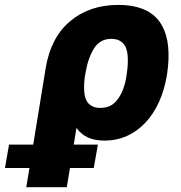

<svg xmlns="http://www.w3.org/2000/svg" viewBox="-132 -573 750 796"><path d="M-111.5 123.6 -94.5 26.6H5.7L57.5 -291.2Q78.5 -417.6 158.4 -484.7Q239 -552.6 358 -552.6Q393.8 -552.6 422.4 -546.7Q451 -540.8 473.4 -529.8Q495.7 -518.8 511.9 -503.2Q528.1 -487.6 539.1 -467.7Q561.1 -427.9 565.3 -377.3Q569.6 -326.7 561.4 -271.3L560 -261.4Q549.7 -199.6 526.8 -149.5Q503.9 -99.4 470.5 -64.1Q437.1 -28.8 394.4 -9.4Q351.6 9.9 301.5 9.9Q259.6 9.9 231.4 -3.6Q203.1 -17 185 -42.6L173.7 26.6H273.8L256.7 123.6H158L144.9 203.1H-23.1L-9.9 123.6ZM217.3 -192.5Q218.4 -177.9 222.5 -165.7Q226.6 -153.4 234.6 -144.5Q242.5 -135.7 254.6 -130.7Q266.7 -125.7 283.7 -125.7Q320.3 -125.7 342.3 -146.3Q353.3 -156.6 361.9 -169.9Q370.4 -183.2 376.4 -198.3Q382.5 -213.4 386.5 -229.4Q390.6 -245.4 392.8 -261.4L394.2 -271.3Q399.5 -308.6 397.4 -340.6Q396.3 -356.5 392 -369.7Q387.8 -382.8 379.4 -392.2Q371.1 -401.6 358.7 -406.8Q346.2 -411.9 329.2 -411.9Q282.7 -411.9 257.8 -372.2Q233 -332.4 222.7 -272L219.5 -253.2Q215.2 -221.9 217.3 -192.5Z"/></svg>

Font: Inter P Extra Bold
Style: Italic
Weight: 800
Italic angle: 9.39999°
Designer: Rasmus Andersson
Foundry: rsms
Version: Version 3.018;git-588b23468